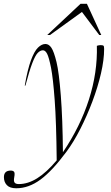

<svg xmlns="http://www.w3.org/2000/svg" viewBox="-94 -752 578 1004"><path d="M39 -304.5H35.5Q50.5 -390 68 -437.2Q85.5 -484.5 104.8 -503.2Q124 -522 143.5 -522Q161.5 -522 174.8 -502.2Q188 -482.5 201.5 -427.5Q214.5 -374 224 -252.2Q233.5 -130.5 235 44Q325.5 -89.5 371 -231.5Q416.5 -373.5 412.5 -512.5Q423.5 -516 432 -516Q444 -516 447.2 -513Q450.5 -510 450.5 -496Q450.5 -439.5 434 -368Q417.5 -296.5 389.2 -221.5Q361 -146.5 326 -77.8Q291 -9 253.5 41.5Q179.5 141.5 117.8 187Q56 232.5 -9 232.5Q-42.5 232.5 -58 216.2Q-73.5 200 -73.5 174.5Q-73.5 140 -38 140Q-25 140 -20.2 146.8Q-15.5 153.5 -19.5 174.5Q-23.5 195.5 -17.5 203Q-11.5 210.5 4.5 210.5Q52 210.5 100.5 180.2Q149 150 202.5 86.5Q200.5 -113.5 192 -228.2Q183.5 -343 173 -397Q162 -452 152.5 -470.5Q143 -489 130.5 -489Q116.5 -489 103.2 -475.2Q90 -461.5 74.8 -421.8Q59.5 -382 39 -304.5ZM153 -569 327 -732H360.5L435.5 -569H425L334.5 -689.5L167.5 -569Z"/></svg>

Font: Newsreader 72pt ExtraLight
Style: Italic
Weight: 275
Italic angle: -17°
Designer: Hugues Gentile
Foundry: Production Type
Version: Version 1.003; ttfautohint (v1.8.3)